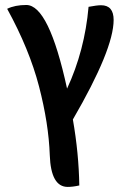

<svg xmlns="http://www.w3.org/2000/svg" viewBox="-20 -445 509 759"><path d="M247.6 293.9Q181.2 293.9 176.8 168.7Q172.4 43.5 134.3 -103.3Q96.2 -250 8.3 -410.2Q39.1 -425.3 84 -425.3Q173.3 -425.3 245.1 -94.7Q314.9 -245.1 330.1 -418Q363.3 -424.3 379.4 -424.3Q429.2 -424.3 429.2 -366.2Q429.2 -250 268.1 27.3Q291.5 161.1 293.5 288.1Q268.1 293.9 247.6 293.9Z"/></svg>

Font: ALMAS
Style: Bold
Weight: 700
Designer: ALMAS Font/ by Husham Jawad Kadhim, derived from the Bainsely font by/ Paul James MIller
Foundry: High-Logic / Made with FontCreator
Version: Version 1.411;September 19, 2021;FontCreator 14.0.0.2814 32-